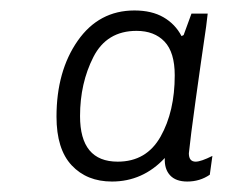

<svg xmlns="http://www.w3.org/2000/svg" viewBox="-20 -718 459 367"><path d="M327 -649 331 -651 346 -692H377L374 -667Q364 -599 354 -527Q344 -455 341 -425Q341 -409 354 -409Q364 -409 386 -420L381 -384Q362 -371 338 -371Q316 -371 305 -383Q294 -395 295 -416Q253 -371 194 -371Q146 -371 117 -402Q88 -433 88 -495Q88 -582 128.5 -640Q169 -698 237 -698Q270 -698 292.5 -685Q315 -672 327 -649ZM133 -496Q133 -409 205 -409Q260 -409 287 -457Q314 -505 314 -574Q314 -618 294.5 -638.5Q275 -659 241 -659Q184 -659 158.5 -609Q133 -559 133 -496Z"/></svg>

Font: Chivo Light Italic
Style: Regular
Weight: 300
Italic angle: -8.05°
Designer: Hector Gatti
Foundry: Omnibus-Type
Version: Version 1.007